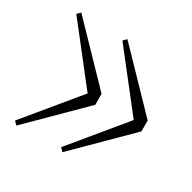

<svg xmlns="http://www.w3.org/2000/svg" viewBox="-118 -628 731 732"><g transform="rotate(30 247.0 -261.5)"><path d="M418 -255 229 -496 243 -510 465 -280V-232L244 -13L230 -27ZM215 -255 26 -496 40 -510 262 -280V-232L41 -13L27 -27Z"/></g></svg>

Font: Moderustic
Style: Regular
Weight: 400
Designer: Tural Alisoy
Foundry: TAFT Foundry
Version: Version 2.120